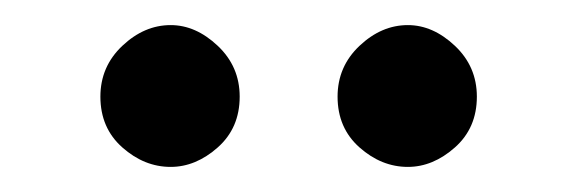

<svg xmlns="http://www.w3.org/2000/svg" viewBox="-20 -606 460 153"><path d="M60 -529Q60 -553 77.5 -569.5Q95 -586 116 -586Q136 -586 153.5 -569.5Q171 -553 171 -529Q171 -504 153.5 -488.5Q136 -473 116 -473Q95 -473 77.5 -488.5Q60 -504 60 -529ZM249 -529Q249 -553 266.5 -569.5Q284 -586 305 -586Q325 -586 342.5 -569.5Q360 -553 360 -529Q360 -504 342.5 -488.5Q325 -473 305 -473Q284 -473 266.5 -488.5Q249 -504 249 -529Z"/></svg>

Font: Reem Kufi
Style: Regular
Weight: 400
Designer: Khaled Hosny
Version: Version 1.6